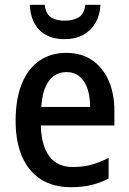

<svg xmlns="http://www.w3.org/2000/svg" viewBox="-20 -769 537 799"><path d="M256 -549Q319 -549 363.5 -518.5Q408 -488 432 -434Q456 -380 456 -307V-247H150Q152 -162 185.5 -118Q219 -74 283 -74Q325 -74 360 -83.5Q395 -93 432 -112V-26Q397 -8 360 1Q323 10 275 10Q202 10 150.5 -22.5Q99 -55 72 -117Q45 -179 45 -266Q45 -357 70.5 -420Q96 -483 143.5 -516Q191 -549 256 -549ZM257 -469Q211 -469 183.5 -432Q156 -395 152 -324H355Q355 -366 344.5 -398.5Q334 -431 312 -450Q290 -469 257 -469ZM398 -749Q396 -706 377.5 -674Q359 -642 326.5 -624Q294 -606 249 -606Q181 -606 144 -644Q107 -682 104 -749H166Q169 -723 179.5 -709Q190 -695 208 -689Q226 -683 250 -683Q284 -683 307.5 -697Q331 -711 335 -749Z"/></svg>

Font: Noto Sans Display SemiCondensed Medium
Style: Regular
Weight: 500
Width: 4
Designer: Monotype Design Team
Foundry: Monotype Imaging Inc.
Version: Version 2.003